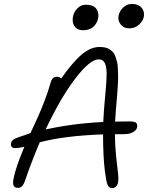

<svg xmlns="http://www.w3.org/2000/svg" viewBox="-20 -938 753 976"><path d="M636.2 -793.9Q609.4 -793.9 593.5 -813.7Q577.6 -833.5 583 -859.9Q588.4 -883.8 607.4 -900.9Q626.5 -918 650.9 -918Q683.6 -918 700 -898.4Q716.3 -878.9 710.9 -852.1Q707 -832 687 -813Q667 -793.9 636.2 -793.9ZM402.8 -784.2Q373 -784.2 359.1 -804Q345.2 -823.7 351.1 -855Q356.4 -878.9 374.5 -896.5Q392.6 -914.1 416 -914.1Q453.1 -914.1 468.8 -894.5Q484.4 -875 479 -845.2Q473.6 -818.8 454.1 -801.5Q434.6 -784.2 402.8 -784.2ZM57.1 -185.1Q44.4 -185.1 39.1 -191.7Q33.7 -198.2 36.1 -209Q37.6 -219.2 44.9 -225.8Q52.2 -232.4 69.8 -238.8Q106.9 -252.4 134.8 -261.2Q162.1 -319.8 174.6 -347.7Q187 -375.5 206.1 -424.6Q225.1 -473.6 235.8 -513.2Q244.1 -547.9 268.1 -547.9Q282.2 -547.9 291 -539.1Q351.1 -624 396.2 -661.6Q441.4 -699.2 485.8 -699.2Q501.5 -699.2 514.2 -696.5Q526.9 -693.8 536.9 -687.5Q546.9 -681.2 554.2 -673.1Q561.5 -665 566.4 -651.6Q571.3 -638.2 574.7 -624.8Q578.1 -611.3 579.1 -590.8Q580.1 -570.3 580.3 -550.8Q580.6 -531.2 578.9 -503.2Q577.1 -475.1 575.2 -449.5Q573.2 -423.8 569.8 -388.2Q565.9 -338.4 564.9 -319.8Q588.9 -320.8 637.2 -320.8Q663.6 -320.8 671.6 -314Q679.7 -307.1 676.8 -291Q673.8 -275.9 655.8 -265.9Q637.7 -255.9 607.9 -255.9H564Q564.5 -197.8 570.3 -143.1Q576.2 -88.4 579.8 -57.6Q583.5 -26.9 580.1 -9.8Q577.1 3.4 569.3 10.7Q561.5 18.1 550.8 18.1Q533.2 18.1 526.4 0.5Q519.5 -17.1 513.2 -67.9Q503.9 -140.6 503.9 -254.9Q308.1 -248 182.1 -214.8Q137.7 -109.9 106 -16.1Q94.7 17.1 71.8 17.1Q55.7 17.1 49.8 6.6Q43.9 -3.9 48.8 -29.8Q60.1 -88.4 104 -191.9Q75.7 -185.1 57.1 -185.1ZM481.9 -636.2Q437.5 -636.2 363 -539.1Q288.6 -441.9 211.9 -279.8Q350.1 -310.5 504.9 -317.9Q506.8 -361.8 508.8 -382.8Q522.9 -528.8 522 -567.4Q520.5 -624 496.6 -633.8Q490.2 -636.2 481.9 -636.2Z"/></svg>

Font: Shantell Sans Bouncy
Style: Italic
Weight: 300
Italic angle: -11.31°
Designer: Stephen Nixon, Anya Danilova, Shantell Martin
Foundry: Arrow Type
Version: Version 1.006;[9816181b4]